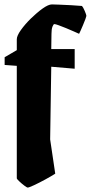

<svg xmlns="http://www.w3.org/2000/svg" viewBox="-20 -681 411 869"><path d="M105 168Q102 168 90 159Q78 150 67 139.5Q56 129 56 126V-383L1 -387V-422L56 -454V-503Q56 -519 74.5 -545Q93 -571 120 -597.5Q147 -624 173 -642.5Q199 -661 215 -661Q222 -661 247 -660Q272 -659 301.5 -657.5Q331 -656 351 -654Q356 -649 363.5 -631.5Q371 -614 371 -609Q371 -607 366.5 -594.5Q362 -582 355.5 -567Q349 -552 344 -540.5Q339 -529 338 -528Q331 -531 314.5 -538.5Q298 -546 279.5 -553.5Q261 -561 246 -566.5Q231 -572 226 -572Q222 -572 217.5 -560.5Q213 -549 213 -528L212 -459H318V-370L212 -379L207 -50L230 105Q213 116 185.5 131Q158 146 134.5 157Q111 168 105 168Z"/></svg>

Font: Grenze Gotisch Black
Style: Regular
Weight: 900
Designer: Renata Polastri
Foundry: Omnibus-Type
Version: Version 1.001